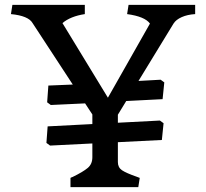

<svg xmlns="http://www.w3.org/2000/svg" viewBox="-20 -770 848 790"><path d="M279 -42Q322 -63 341 -79Q360 -95 360 -123V-299L114 -675Q97 -705 25 -712L31 -750H329V-712Q270 -703 237 -675L424 -368L597 -673Q576 -702 503 -712L509 -750H783V-712Q751 -710 727.5 -699.5Q704 -689 694 -673L465 -298V-103Q465 -81 482 -69.5Q499 -58 542 -43L555 -38L549 0H270V-38Q273 -40 279 -42ZM171 -182 176 -250 638 -274 653 -263 646 -194 186 -171ZM174 -349 179 -418 326 -424 360 -346 189 -338ZM515 -435 641 -442 656 -431 649 -362 473 -353Z"/></svg>

Font: TMT Limkin
Style: Regular
Weight: 400
Designer: Gabriel Drozdov
Version: Version 1.000;Glyphs 3.1.2 (3151)